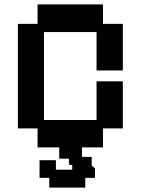

<svg xmlns="http://www.w3.org/2000/svg" viewBox="-20 -656 637 869"><path d="M150 11V-75H61V-548H150V-636H446V-548H536V-337H417V-511H179V-113H417V-288H536V-75H446V11ZM203 193V149H159V69H233V112H307V91L292 89V62H248V-26H351V54H395V93L410 106V149H366V193Z"/></svg>

Font: Pixelify Sans SemiBold
Style: Regular
Weight: 600
Designer: Stefie Justprince
Foundry: Typecalism Foundryline
Version: Version 1.000